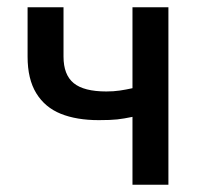

<svg xmlns="http://www.w3.org/2000/svg" viewBox="-20 -509 562 529"><path d="M345 0V-187Q321 -182 303 -180Q285 -178 252 -178Q191 -178 147.5 -195.5Q104 -213 80 -252Q56 -291 56 -353V-489H155V-353Q155 -303 183 -280Q211 -257 273 -257Q293 -257 310 -259.5Q327 -262 345 -266V-489H444V0Z"/></svg>

Font: UmiuVSE Medium
Style: Regular
Weight: 500
Designer: Paul D. Hunt
Foundry: Adobe
Version: Version 3.046;September 5, 2023;FontCreator 14.0.0.2901 64-b